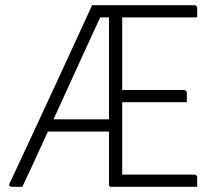

<svg xmlns="http://www.w3.org/2000/svg" viewBox="-20 -720 840 740"><path d="M66 0Q59 0 52.5 0Q46 0 39 0Q32 0 25 0Q22 0 17.5 -3Q13 -6 17 -13Q54 -91 94.5 -179Q135 -267 177 -357Q219 -447 259 -534.5Q299 -622 335 -700Q350 -700 365 -700Q380 -700 394.5 -700Q409 -700 424 -700H729Q734 -700 737 -697Q740 -694 740 -689Q740 -680 740 -671Q740 -662 740 -653H342L379 -680Q339 -595 299.5 -508Q260 -421 220.5 -335Q181 -249 142.5 -164.5Q104 -80 66 0ZM400 -669H455L451 -658Q451 -651 451 -643.5Q451 -636 451 -628Q451 -555 451 -482.5Q451 -410 451 -337Q451 -264 451 -191.5Q451 -119 451 -47H729Q734 -47 737 -44Q740 -41 740 -36Q740 -27 740 -18Q740 -9 740 0H411Q408 0 405.5 -0.5Q403 -1 401.5 -3Q400 -5 400 -8Q400 -91 400 -173.5Q400 -256 400 -338.5Q400 -421 400 -504Q400 -587 400 -669ZM146 -260H372Q380 -260 388.5 -260Q397 -260 405 -260H416V-213H157Q152 -213 149 -215.5Q146 -218 146 -224ZM412 -373H689Q694 -373 697 -370Q700 -367 700 -362Q700 -352 700 -344Q700 -336 700 -326H412Z"/></svg>

Font: Recursive Sans Linear Light
Style: Regular
Weight: 300
Version: Version 1.085